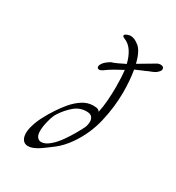

<svg xmlns="http://www.w3.org/2000/svg" viewBox="-148 -678 710 775"><g transform="rotate(30 207.0 -290.5)"><path d="M98 6Q82 6 73.5 -5.5Q65 -17 65 -36Q65 -53 71 -72Q77 -94 90.5 -120Q104 -146 120 -170Q134 -192 153 -214.5Q172 -237 195.5 -252.5Q219 -268 246 -268Q262 -268 268.5 -264.5Q275 -261 276 -256Q282 -282 284.5 -314.5Q287 -347 287 -380Q287 -401 286 -420.5Q285 -440 283 -456Q264 -446 245.5 -435.5Q227 -425 208 -411Q199 -405 193 -405Q183 -405 183 -415Q183 -422 191 -432.5Q199 -443 219 -455Q230 -458 246 -465.5Q262 -473 278 -481Q271 -511 256.5 -533.5Q242 -556 219 -565Q209 -569 209 -574Q209 -581 228 -586Q231 -587 237 -587Q254 -587 275.5 -569.5Q297 -552 310 -500Q333 -513 350.5 -524Q368 -535 381 -542Q389 -547 398 -547Q414 -547 414 -534Q414 -527 404 -517.5Q394 -508 370 -500Q358 -494 345 -489Q332 -484 315 -476Q319 -453 321 -427Q323 -401 323 -374Q323 -306 306.5 -235.5Q290 -165 249 -106Q224 -70 194.5 -47.5Q165 -25 149 -14Q119 6 98 6ZM136 -35Q154 -35 175 -53Q194 -69 211.5 -94Q229 -119 242.5 -143Q256 -167 261 -178Q266 -191 266 -205Q266 -217 259 -225.5Q252 -234 234 -234Q202 -234 177.5 -213Q153 -192 134 -163Q125 -150 117.5 -121.5Q110 -93 110 -72Q110 -53 117.5 -44Q125 -35 136 -35Z"/></g></svg>

Font: Grey Qo
Style: Regular
Weight: 400
Designer: Robert E. Leuschke
Foundry: Robert E. Leuschke
Version: Version 2.010